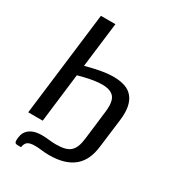

<svg xmlns="http://www.w3.org/2000/svg" viewBox="-217 -831 1029 1148"><g transform="rotate(30 297.0 -257.5)"><path d="M135 -717H235L197 -407.5Q251.5 -422.5 300.5 -431.2Q349.5 -440 390.5 -439.2Q431.5 -438.5 463.5 -427.5Q495.5 -416.5 516.2 -392Q537 -367.5 545 -328.8Q553 -290 546 -234L521 -35Q515.5 11 499.2 47Q483 83 454 108Q425 133 382.5 146.2Q340 159.5 282.5 159.5Q253 159.5 229.8 156.2Q206.5 153 182.5 153Q148.5 153 133.2 163.8Q118 174.5 114 202H92Q77.5 202 73.2 196.5Q69 191 69 180.5Q69 160 74.5 141.5Q80 123 93.8 108.8Q107.5 94.5 130.5 86Q153.5 77.5 188.5 77.5Q213 77.5 236.5 80.5Q260 83.5 287 83.5Q322 83.5 346 77.2Q370 71 385.2 57Q400.5 43 409 20.2Q417.5 -2.5 421.5 -35L445.5 -234.5Q451.5 -281 443 -311.5Q434.5 -342 405.2 -355.2Q376 -368.5 323.2 -364.2Q270.5 -360 188 -337L147 0H47Z"/></g></svg>

Font: Lato Medium
Style: Italic
Weight: 500
Italic angle: -7°
Designer: Lukasz Dziedzic
Foundry: tyPoland Lukasz Dziedzic
Version: Version 2.006; 2014-01-15